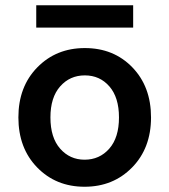

<svg xmlns="http://www.w3.org/2000/svg" viewBox="-20 -699 645 731"><path d="M303 -516Q413 -516 484 -442.5Q555 -369 555 -252Q555 -135 483 -61.5Q411 12 302 12Q193 12 121.5 -61.5Q50 -135 50 -252Q50 -369 122 -442.5Q194 -516 303 -516ZM302 -91Q359 -91 396 -133Q433 -175 433 -252Q433 -328 396.5 -370Q360 -412 303 -412Q246 -412 209 -370Q172 -328 172 -252Q172 -175 209 -133Q246 -91 302 -91ZM118 -594V-679H487V-594Z"/></svg>

Font: AWOL-DM SemiBold
Style: Regular
Weight: 600
Designer: Colophon Foundry, Jonny Pinhorn, Mikhail Sharanda
Foundry: Colophon Foundry
Version: Version 1.000;Glyphs 3.2.3 (3260)